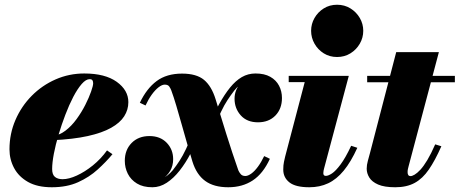

<svg xmlns="http://www.w3.org/2000/svg" viewBox="-20 -780 1939 810"><path d="M198.5 10Q138 10 98.5 -12.2Q59 -34.5 39.5 -71Q20 -107.5 20 -150Q20 -215.5 45 -273.5Q70 -331.5 113.8 -375.8Q157.5 -420 214.5 -445Q271.5 -470 335.5 -470Q423.5 -470 472.5 -434.8Q521.5 -399.5 521.5 -349Q521.5 -317 504 -289.5Q486.5 -262 448.8 -240.8Q411 -219.5 350.2 -206Q289.5 -192.5 202.5 -188.5V-207.5Q230.5 -209 256.2 -228.8Q282 -248.5 303.2 -277.8Q324.5 -307 340 -337.8Q355.5 -368.5 364.2 -393.5Q373 -418.5 373 -428.5Q373 -436.5 370 -441.2Q367 -446 358 -446Q342.5 -446 324.8 -425.8Q307 -405.5 289.2 -371.5Q271.5 -337.5 255.8 -296.2Q240 -255 227.2 -212.2Q214.5 -169.5 207.2 -131.5Q200 -93.5 200 -67Q200 -43 212 -33.5Q224 -24 244 -24Q270.5 -24 304.2 -39.5Q338 -55 371.8 -82.2Q405.5 -109.5 431.5 -145.5L454.5 -129.5Q427.5 -97 392 -64.8Q356.5 -32.5 309.2 -11.2Q262 10 198.5 10Z M943 10Q882 10 845.5 -16.8Q809 -43.5 792 -98Q782 -130 770.5 -170.5Q759 -211 747 -253.2Q735 -295.5 723.8 -333.8Q712.5 -372 702.5 -399Q699.5 -407 694 -415Q688.5 -423 675 -423Q663.5 -423 649 -411.8Q634.5 -400.5 620.2 -380.8Q606 -361 594 -335L570 -346.5Q598.5 -406.5 640.8 -438Q683 -469.5 748 -469.5Q809 -469.5 840.8 -443Q872.5 -416.5 889.5 -361.5Q900 -328 911.2 -290.8Q922.5 -253.5 934.8 -214.5Q947 -175.5 959.8 -136.8Q972.5 -98 985.5 -61.5Q988.5 -54 995.2 -45.8Q1002 -37.5 1015 -37.5Q1026 -37.5 1040 -47.5Q1054 -57.5 1068 -76.5Q1082 -95.5 1094.5 -121.5L1118.5 -110Q1090 -47.5 1046.2 -18.8Q1002.5 10 943 10ZM623 10Q583.5 10 557.8 -5.8Q532 -21.5 519.2 -47Q506.5 -72.5 506.5 -101.5Q506.5 -147.5 535.2 -176.8Q564 -206 610.5 -206Q656 -206 683.2 -177.8Q710.5 -149.5 710.5 -108.5Q710.5 -81 698 -59.2Q685.5 -37.5 663 -24.2Q640.5 -11 610 -11Q583 -11 559.5 -21.8Q536 -32.5 521.8 -53Q507.5 -73.5 507.5 -101.5H533.5Q533.5 -67.5 559.5 -44.2Q585.5 -21 633.5 -21Q647 -21 660.5 -25.8Q674 -30.5 686.2 -40Q698.5 -49.5 709 -62Q724 -81 737.5 -101.8Q751 -122.5 765 -152Q779 -181.5 793.5 -226L819.5 -213Q804.5 -172 784 -132.5Q763.5 -93 738 -60.5Q712.5 -28 683.5 -9Q654.5 10 623 10ZM884 -234 857.5 -247.5Q881.5 -299 904.2 -340.2Q927 -381.5 950.5 -410.5Q974 -439.5 1000.2 -454.8Q1026.5 -470 1058 -470Q1095.5 -470 1120.2 -456Q1145 -442 1157.2 -418.5Q1169.5 -395 1169.5 -366.5Q1169.5 -321 1141.8 -292.5Q1114 -264 1068.5 -264Q1022 -264 995.8 -293.2Q969.5 -322.5 969.5 -363.5Q969.5 -401.5 996.2 -430.2Q1023 -459 1066 -459Q1092.5 -459 1115.8 -446.2Q1139 -433.5 1153.8 -412.5Q1168.5 -391.5 1168.5 -366.5H1142.5Q1142.5 -400 1115.8 -420.5Q1089 -441 1044 -441Q1030 -441 1016.5 -435.5Q1003 -430 990.5 -420.2Q978 -410.5 968 -397.5Q953.5 -378.5 939.8 -357.8Q926 -337 912.2 -307.8Q898.5 -278.5 884 -234Z M1285 10Q1227 10 1201 -10.5Q1175 -31 1175 -64.5Q1175 -83.5 1178 -97.2Q1181 -111 1183 -119.5L1265.5 -433.5H1198V-460H1451.5L1347 -68.5Q1346 -64.5 1345 -59.5Q1344 -54.5 1344 -49.5Q1344 -44 1346.5 -41Q1349 -38 1354.5 -38Q1365 -38 1380.8 -48.5Q1396.5 -59 1417 -86.5Q1437.5 -114 1461.5 -165L1487.5 -156.5Q1460.5 -97 1430.2 -60.2Q1400 -23.5 1364.5 -6.8Q1329 10 1285 10ZM1402 -539.5Q1370.5 -539.5 1345.8 -555Q1321 -570.5 1306.8 -595.8Q1292.5 -621 1292.5 -650Q1292.5 -679 1306.8 -704Q1321 -729 1345.8 -744.5Q1370.5 -760 1402 -760Q1433.5 -760 1458.5 -744.5Q1483.5 -729 1498 -704Q1512.5 -679 1512.5 -650Q1512.5 -621 1498 -595.8Q1483.5 -570.5 1458.5 -555Q1433.5 -539.5 1402 -539.5Z M1647.5 10Q1601.5 10 1575.2 -1.5Q1549 -13 1538 -31Q1527 -49 1527 -68.5Q1527 -84 1532 -102Q1537 -120 1541 -135L1651.5 -560H1831.5L1704 -79.5Q1702.5 -74 1701 -67.5Q1699.5 -61 1699.5 -54Q1699.5 -37 1712 -37Q1718.5 -37 1729.2 -43.2Q1740 -49.5 1753.5 -64Q1767 -78.5 1782.8 -104.8Q1798.5 -131 1816 -171L1842 -163Q1815.5 -103 1789.2 -64.8Q1763 -26.5 1729.2 -8.2Q1695.5 10 1647.5 10ZM1529 -433V-460H1899V-433Z"/></svg>

Font: Bodoni Moda 9pt Black
Style: Italic
Weight: 900
Italic angle: -13°
Designer: Owen Earl
Foundry: indestructible type
Version: Version 2.004